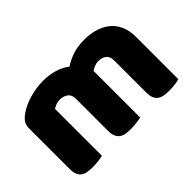

<svg xmlns="http://www.w3.org/2000/svg" viewBox="-84 -754 1015 1015"><g transform="rotate(-45 423.0 -246.5)"><path d="M285 -501Q326 -501 365.5 -489.5Q405 -478 434 -455Q464 -475 501.5 -488Q539 -501 592 -501Q630 -501 666.5 -491Q703 -481 731.5 -459.5Q760 -438 777 -402.5Q794 -367 794 -316V-1Q784 2 762.5 5Q741 8 718 8Q696 8 678.5 5Q661 2 649 -7Q637 -16 630.5 -31.5Q624 -47 624 -72V-311Q624 -341 607 -354.5Q590 -368 561 -368Q547 -368 531 -361.5Q515 -355 507 -348Q508 -344 508 -340.5Q508 -337 508 -334V-1Q497 2 475.5 5Q454 8 432 8Q410 8 392.5 5Q375 2 363 -7Q351 -16 344.5 -31.5Q338 -47 338 -72V-311Q338 -341 319.5 -354.5Q301 -368 275 -368Q257 -368 244 -362.5Q231 -357 222 -352V-1Q212 2 190.5 5Q169 8 146 8Q124 8 106.5 5Q89 2 77 -7Q65 -16 58.5 -31.5Q52 -47 52 -72V-374Q52 -401 63.5 -417Q75 -433 95 -447Q129 -471 179.5 -486Q230 -501 285 -501Z"/></g></svg>

Font: Baloo Paaji
Style: Regular
Weight: 400
Designer: Shuchita Grover and Ek Type
Foundry: Ek Type
Version: Version 1.443;PS 1.000;hotconv 16.6.51;makeotf.lib2.5.65220;